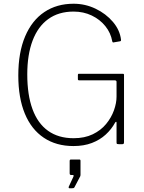

<svg xmlns="http://www.w3.org/2000/svg" viewBox="-20 -772 770 1028"><path d="M373 10Q281 10 214.5 -34.5Q148 -79 113 -163.5Q78 -248 78 -368Q78 -491 114.5 -577Q151 -663 217.5 -707.5Q284 -752 374 -752Q436 -752 491.5 -725.5Q547 -699 584.5 -655Q622 -611 628 -559Q628 -556 627.5 -554Q627 -552 623 -551L588 -545Q586 -544 584 -545.5Q582 -547 581 -551Q573 -596 544 -632Q515 -668 471 -689Q427 -710 374 -710Q294 -710 238.5 -670Q183 -630 154.5 -554.5Q126 -479 126 -374Q126 -264 154 -187.5Q182 -111 237.5 -71.5Q293 -32 374 -32Q433 -32 476.5 -53Q520 -74 548 -108Q576 -142 590 -181Q604 -220 604 -255V-334Q604 -342 593 -342H404Q400 -342 398.5 -343.5Q397 -345 397 -348V-371Q397 -377 402 -377H638Q641 -377 642.5 -375.5Q644 -374 644 -371V-11Q644 -4 641.5 -2Q639 0 634 0H617Q611 0 607.5 -1Q604 -2 604 -9V-115Q604 -120 601.5 -120Q599 -120 596 -115Q577 -80 546 -51.5Q515 -23 472 -6.5Q429 10 373 10ZM352 236Q349 236 348 233.5Q347 231 348 228L373 174Q375 169 374 167Q373 165 369 165H361Q353 165 353 156V90Q353 82 360 82H405Q411 82 411 89V165Q411 166 410.5 168Q410 170 410 171L379 230Q377 234 374 235Q371 236 365 236Z"/></svg>

Font: Libre Franklin Thin
Style: Regular
Weight: 100
Designer: Pablo Impallari, Rodrigo Fuenzalida, Nhung Nguyen
Foundry: Impallari Type
Version: Version 3.000